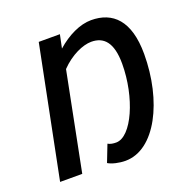

<svg xmlns="http://www.w3.org/2000/svg" viewBox="-123 -779 876 904"><g transform="rotate(-20 315.5 -327.0)"><path d="M355 12C505 12 609 -197 609 -431C609 -599 536 -666 428 -666C372 -666 308 -635 254 -587L268 -654H162L31 0H142L239 -490C290 -543 352 -570 394 -570C456 -570 496 -531 496 -423C496 -255 421 -84 343 -84C328 -84 314 -86 302 -93L269 -8C288 4 324 12 355 12Z"/></g></svg>

Font: Source Sans Pro Semibold
Style: Italic
Weight: 600
Italic angle: -11°
Designer: Paul D. Hunt
Foundry: Adobe Systems Incorporated
Version: Version 3.006;hotconv 1.0.111;makeotfexe 2.5.65597